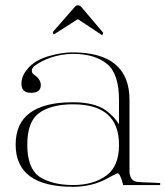

<svg xmlns="http://www.w3.org/2000/svg" viewBox="-20 -718 639 742"><path d="M261.7 -322.8Q345.2 -322.8 389.2 -291.5Q405.3 -279.8 418.5 -265.6Q431.6 -251.5 439.9 -237.3V-331.5Q439.9 -432.1 394 -470.7Q346.2 -510.3 259.8 -509.8Q239.7 -509.8 218.5 -506.1Q197.3 -502.4 176.3 -495.6Q159.2 -489.7 143.3 -481.7Q127.4 -473.6 114.7 -464.4Q103 -455.1 103 -444.8Q103 -436 109.9 -430.7H109.4Q137.7 -412.6 137.7 -389.6Q137.7 -359.4 101.1 -359.4Q60.5 -358.4 63 -398.9Q64 -413.1 69.8 -426.5Q75.7 -439.9 87.4 -452.6H86.9Q114.7 -485.4 168 -501Q218.3 -515.6 259.8 -515.6Q480.5 -515.6 480.5 -331.5V-58.1Q480.5 -16.6 514.6 -14.6Q525.4 -13.7 535.6 -13.4Q545.9 -13.2 557.1 -12.7Q566.4 -12.2 577.9 -11.7Q589.4 -11.2 599.1 -10.7V-2.9H456.1Q443.4 -52.2 433.1 -47.9Q418 -41.5 388.7 -25.4Q362.3 -11.2 329.8 -3.7Q297.4 3.9 261.7 3.9Q40.5 3.9 40.5 -159.2Q40.5 -322.8 261.7 -322.8ZM262.7 -2.9Q341.3 -2.9 391.6 -40Q439.9 -75.7 439.9 -158.2Q439.9 -314.9 262.7 -314.9Q176.3 -314.9 129.9 -280.3Q85.4 -247.1 85.4 -158.7Q85.4 -114.3 96.7 -83.7Q107.9 -53.2 129.9 -36.6Q153.3 -20.5 186.8 -11.7Q220.2 -2.9 262.7 -2.9ZM294.4 -690.9 378.9 -591.3 375.5 -581.5 280.8 -644 187.5 -584.5 184.1 -594.2 269 -691.4Q281.2 -704.1 294.4 -690.9Z"/></svg>

Font: Tartlers End
Style: Regular
Weight: 200
Designer: Peter Wiegel
Foundry: Peter Wiegel
Version: Version 1.000 2013 initial release